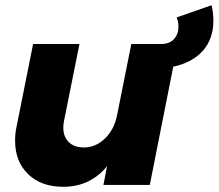

<svg xmlns="http://www.w3.org/2000/svg" viewBox="-20 -710 839 737"><path d="M799 -630Q799 -561 759 -515.5Q719 -470 645 -454L555 0H377L391 -72Q326 7 223 7Q138 7 88 -41.5Q38 -90 38 -169Q38 -199 43 -221L107 -541H285L226 -247Q223 -234 223 -221Q223 -185 244 -164.5Q265 -144 302 -144Q347 -144 382.5 -178Q418 -212 429 -266L484 -541H597Q631 -541 648 -560Q665 -579 665 -607Q665 -628 658 -643L792 -690Q799 -661 799 -630Z"/></svg>

Font: Gontserrat
Style: Bold Italic
Weight: 700
Italic angle: -11.3°
Designer: Julieta Ulanovsky
Foundry: Julieta Ulanovsky
Version: Version 6.001